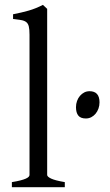

<svg xmlns="http://www.w3.org/2000/svg" viewBox="-20 -777 457 797"><path d="M29.3 0V-21Q50.3 -24.4 64.5 -28.1Q78.6 -31.7 86.9 -35.4Q95.2 -39.1 98.9 -43Q102.5 -46.9 102.5 -50.8V-632.8Q102.5 -654.8 99.6 -667Q96.7 -679.2 88.9 -685.3Q81.1 -691.4 67.9 -693.6Q54.7 -695.8 34.2 -698.2V-717.8Q69.3 -724.6 98.6 -732.9Q127.9 -741.2 158.2 -756.8L175.8 -740.2V-50.8Q175.8 -43.5 192.4 -35.6Q209 -27.8 249 -21V0ZM393.1 -352.1Q393.1 -338.4 388.7 -326.2Q384.3 -314 376.7 -304.9Q369.1 -295.9 358.9 -290.5Q348.6 -285.2 336.4 -285.2Q314.5 -285.2 304.9 -297.4Q295.4 -309.6 295.4 -332Q295.4 -345.7 299.8 -357.9Q304.2 -370.1 312 -379.2Q319.8 -388.2 329.8 -393.3Q339.8 -398.4 351.6 -398.4Q393.1 -398.4 393.1 -352.1Z"/></svg>

Font: Noto Serif Devanagari
Style: Regular
Weight: 400
Designer: Monotype Design Team
Foundry: Monotype Imaging Inc.
Version: Version 1.01